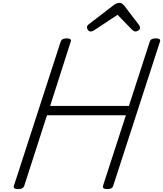

<svg xmlns="http://www.w3.org/2000/svg" viewBox="-20 -1302 1134 1336"><path d="M105 14Q69 14 77 -10L402 -1012Q406 -1024 416 -1029.5Q426 -1035 444 -1035Q481 -1035 472 -1012L329 -565H877L1022 -1012Q1026 -1024 1036 -1029.5Q1046 -1035 1064 -1035Q1101 -1035 1093 -1012L768 -10Q765 2 754.5 8Q744 14 726 14Q690 14 697 -10L856 -500H307L149 -10Q145 2 134.5 8Q124 14 105 14ZM610 -1083Q600 -1083 592.5 -1092.5Q585 -1102 585 -1111Q585 -1119 588 -1123Q591 -1127 595 -1131L768 -1264Q780 -1273 790 -1277.5Q800 -1282 812 -1282Q822 -1282 829.5 -1276.5Q837 -1271 845 -1262L948 -1127Q952 -1121 953 -1116.5Q954 -1112 954 -1107Q954 -1097 943 -1090Q932 -1083 924 -1083Q916 -1083 910.5 -1086.5Q905 -1090 898 -1096L798 -1199L636 -1092Q629 -1087 623 -1085Q617 -1083 610 -1083Z"/></svg>

Font: Playwrite CO Light
Style: Regular
Weight: 300
Version: Version 1.002